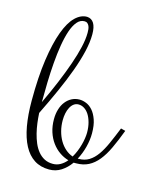

<svg xmlns="http://www.w3.org/2000/svg" viewBox="-99 -708 634 774"><g transform="rotate(15 218.0 -321.0)"><path d="M188 -29.8Q205.1 -29.8 219.5 -38.1Q233.9 -46.4 245.1 -60.1Q224.6 -65.9 206.8 -78.4Q189 -90.8 175.3 -109.4Q161.6 -127.9 153.8 -152.1Q146 -176.3 146 -205.1Q146 -228 151.9 -247.1Q157.7 -266.1 168.5 -279.5Q179.2 -293 193.8 -300.5Q208.5 -308.1 226.1 -308.1Q239.3 -308.1 253.9 -302.2Q268.6 -296.4 280.8 -282.5Q293 -268.6 301 -245.8Q309.1 -223.1 309.1 -189Q309.1 -161.6 301.5 -132.1Q293.9 -102.5 279.8 -76.2H283.2Q308.1 -76.2 326.7 -87.6Q345.2 -99.1 360.1 -120.1Q375 -141.1 388.4 -171.1Q401.9 -201.2 417 -238.8L436 -233.9Q419.4 -189.9 403.8 -156.7Q388.2 -123.5 370.1 -101.3Q352.1 -79.1 329.8 -67.6Q307.6 -56.2 277.8 -56.2H268.1Q251.5 -32.7 229.2 -18.3Q207 -3.9 179.2 -3.9Q143.1 -3.9 116.9 -20.8Q90.8 -37.6 73.7 -69.8Q56.6 -102.1 48.3 -148.4Q40 -194.8 40 -253.9Q40 -352.5 50.5 -425.3Q61 -498 78.6 -545.7Q96.2 -593.3 119.6 -616Q143.1 -638.7 168.9 -638.2Q187.5 -637.2 197.3 -621.3Q207 -605.5 207 -575.2Q207 -542.5 197.8 -502.9Q188.5 -463.4 171.9 -417.7Q155.3 -372.1 132.3 -320.8Q109.4 -269.5 82 -213.9Q83 -193.8 85.7 -172.6Q88.4 -151.4 93.5 -130.9Q98.6 -110.4 106.4 -92Q114.3 -73.7 125.7 -59.8Q137.2 -45.9 152.6 -37.8Q168 -29.8 188 -29.8ZM163.1 -618.2Q145.5 -618.2 132.6 -602.8Q119.6 -587.4 110.6 -560.8Q101.6 -534.2 95.7 -498.8Q89.8 -463.4 86.7 -423.6Q83.5 -383.8 82.3 -341.3Q81.1 -298.8 81.1 -258.8Q104.5 -308.1 123.8 -354.2Q143.1 -400.4 157.2 -441.2Q171.4 -481.9 179.2 -516.1Q187 -550.3 187 -576.2Q187 -583.5 186.3 -590.8Q185.5 -598.1 182.9 -604.2Q180.2 -610.4 175.5 -614.3Q170.9 -618.2 163.1 -618.2ZM181.2 -210Q181.2 -186.5 186.8 -165.3Q192.4 -144 202.4 -127Q212.4 -109.9 226.6 -97.4Q240.7 -85 257.8 -79.1Q265.6 -92.3 271.5 -106.7Q277.3 -121.1 281.2 -135.5Q285.2 -149.9 287.1 -163.3Q289.1 -176.8 289.1 -187Q289.1 -210.4 283.9 -229.2Q278.8 -248 270.3 -261.2Q261.7 -274.4 250.5 -281.2Q239.3 -288.1 227.1 -288.1Q215.8 -288.1 207.3 -281.7Q198.7 -275.4 192.9 -264.4Q187 -253.4 184.1 -239.3Q181.2 -225.1 181.2 -210Z"/></g></svg>

Font: Clicker Script
Style: Regular
Weight: 400
Designer: Astigmatic (AOETI)
Foundry: Astigmatic (AOETI)
Version: Version 1.000